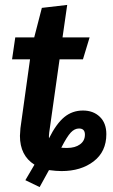

<svg xmlns="http://www.w3.org/2000/svg" viewBox="-20 -681 461 780"><path d="M412 -136Q412 -65 360.5 -25.5Q309 14 230 14Q209 14 179 10L141 79L83 51L120 -12Q61 -49 61 -129Q61 -138 63 -160L102 -440H29L42 -529H119L150 -649L253 -661L234 -529H344L317 -440H222L180 -143Q178 -126 179 -119Q209 -179 241.5 -205.5Q274 -232 317 -232Q359 -232 385.5 -206.5Q412 -181 412 -136ZM325 -134Q325 -159 301 -159Q283 -159 267.5 -142.5Q252 -126 229 -81Q236 -80 253 -80Q285 -80 305 -94.5Q325 -109 325 -134Z"/></svg>

Font: Fira Sans Condensed Medium
Style: Italic
Weight: 500
Width: 3
Italic angle: -8°
Designer: bBox Type GmbH & Carrois Corporate GbR & Edenspiekermann AG
Foundry: bBox Type GmbH & Carrois Corporate GbR & Edenspiekermann AG
Version: Version 4.301